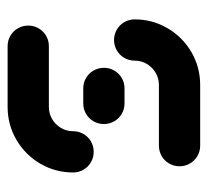

<svg xmlns="http://www.w3.org/2000/svg" viewBox="-41 -518 559 517"><g transform="rotate(-90 238.5 -259.5)"><path d="M389.3 -231.9Q404.4 -231.9 417.2 -224.4Q430 -217 437.4 -204.3Q444.8 -191.5 444.8 -176.3Q444.8 -128.5 421.1 -88Q397.4 -47.4 356.9 -23.7Q316.3 0 268.1 0H104.8Q89.6 0 76.9 -7.4Q64.1 -14.8 56.7 -27.6Q49.3 -40.4 49.3 -55.6Q49.3 -70.7 56.7 -83.5Q64.1 -96.3 76.9 -103.7Q89.6 -111.1 104.8 -111.1H268.1Q285.9 -111.1 300.9 -119.8Q315.9 -128.5 324.8 -143.5Q333.7 -158.5 333.7 -176.3Q333.7 -191.5 341.1 -204.3Q348.5 -217 361.3 -224.4Q374.1 -231.9 389.3 -231.9ZM314.4 -259.3Q314.4 -244.1 307 -231.3Q299.6 -218.5 286.9 -211.1Q274.1 -203.7 258.9 -203.7H218.5Q203.3 -203.7 190.6 -211.1Q177.8 -218.5 170.4 -231.3Q163 -244.1 163 -259.3Q163 -274.4 170.4 -287.2Q177.8 -300 190.6 -307.4Q203.3 -314.8 218.5 -314.8H258.9Q274.1 -314.8 286.9 -307.4Q299.6 -300 307 -287.2Q314.4 -274.4 314.4 -259.3ZM88.1 -286.7Q73 -286.7 60.2 -294.1Q47.4 -301.5 40 -314.3Q32.6 -327 32.6 -342.2Q32.6 -390 56.3 -430.6Q80 -471.1 120.6 -494.8Q161.1 -518.5 209.3 -518.5H372.6Q387.8 -518.5 400.6 -511.1Q413.3 -503.7 420.7 -490.9Q428.1 -478.1 428.1 -463Q428.1 -447.8 420.7 -435Q413.3 -422.2 400.6 -414.8Q387.8 -407.4 372.6 -407.4H209.3Q191.5 -407.4 176.5 -398.7Q161.5 -390 152.6 -375Q143.7 -360 143.7 -342.2Q143.7 -327 136.3 -314.3Q128.9 -301.5 116.1 -294.1Q103.3 -286.7 88.1 -286.7Z"/></g></svg>

Font: 26F Galaxy Sans Black
Style: Regular
Weight: 900
Designer: C₂₉H₂₅N₃O₅
Version: Version 1.100